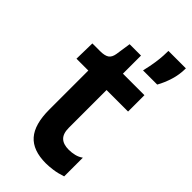

<svg xmlns="http://www.w3.org/2000/svg" viewBox="-237 -801 871 871"><g transform="rotate(45 199.0 -365.0)"><path d="M253 12Q170 12 131 -32.5Q92 -77 92 -171V-422H16L18 -522H67Q97 -522 111 -531.5Q125 -541 129 -565L140 -639H213V-523H351V-418H213V-176Q213 -139 230.5 -122Q248 -105 283 -105Q302 -105 320.5 -109.5Q339 -114 354 -125V-5Q324 5 298.5 8.5Q273 12 253 12ZM267 -598Q276 -636 280 -663.5Q284 -691 285 -710.5Q286 -730 286 -742H398Q398 -702 386.5 -665Q375 -628 358 -598Z"/></g></svg>

Font: Bricolage Grotesque 17pt SemiBold
Style: Regular
Weight: 600
Version: Version 1.001;gftools[0.9.33.dev8+g029e19f]